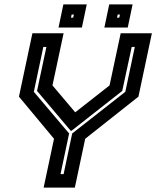

<svg xmlns="http://www.w3.org/2000/svg" viewBox="-20 -851 709 871"><path d="M178 0 225 -221.5 66 -412.5 127 -700H268.5L218 -463.5L325 -337H315.5L477 -463.5L527.5 -700H669L608 -412.5L366.5 -221.5L319.5 0ZM254.5 -61H268.5L307.5 -245.5L548.5 -434.5L591.5 -638H577.5L534.5 -438.5L304 -257.5H301L148 -438.5L190.5 -638H176.5L133.5 -434.5L293.5 -245.5ZM453.5 -726 475.5 -831H581.5L559.5 -726ZM245.5 -726 267.5 -831H373.5L351.5 -726ZM302 -771H312L315 -785H305ZM511 -771H521L524 -785H514Z"/></svg>

Font: Tourney Thin
Style: Italic
Weight: 100
Italic angle: -12°
Designer: Tyler Finck
Foundry: Etcetera Type Co
Version: Version 1.015